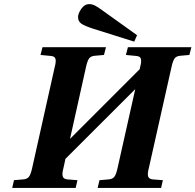

<svg xmlns="http://www.w3.org/2000/svg" viewBox="-20 -924 961 944"><path d="M40 0 48.8 -38.1 94.2 -42Q114.3 -43.5 123 -55.9Q131.8 -68.4 138.2 -98.1L249 -594.2Q256.3 -621.1 252.9 -634.3Q249.5 -647.5 230 -648.9L179.2 -653.8L189 -691.9H501L491.2 -653.8L446.8 -649.9Q426.3 -648.4 417.7 -636.2Q409.2 -624 402.8 -594.2L324.2 -241.2L667 -584L668.9 -594.2Q676.3 -621.1 672.9 -634.3Q669.4 -647.5 649.9 -648.9L599.1 -653.8L608.9 -691.9H920.9L911.1 -653.8L867.2 -649.9Q846.7 -648.4 838.1 -636.2Q829.6 -624 823.2 -594.2L711.9 -98.1Q704.6 -71.3 708 -57.6Q711.4 -43.9 731 -42L780.8 -38.1L772 0H460L469.2 -38.1L514.2 -42Q534.2 -43.5 543 -55.9Q551.8 -68.4 558.1 -98.1L645 -485.8L301.8 -143.1L292 -98.1Q284.7 -71.3 288.1 -57.6Q291.5 -43.9 311 -42L360.8 -38.1L352.1 0ZM363.8 -839.8Q363.8 -857.9 379.9 -880.9Q396 -903.8 418 -903.8Q431.6 -903.8 445.3 -897.5Q459 -891.1 481.9 -874L653.8 -751L640.1 -719.2L437 -783.2Q395 -796.9 379.4 -808.1Q363.8 -819.3 363.8 -839.8Z"/></svg>

Font: Linguistics Pro
Style: Bold Italic
Weight: 700
Italic angle: -12°
Designer: Stefan Peev, Context Ltd
Foundry: Stefan Peev, Context Ltd
Version: Version 001.000